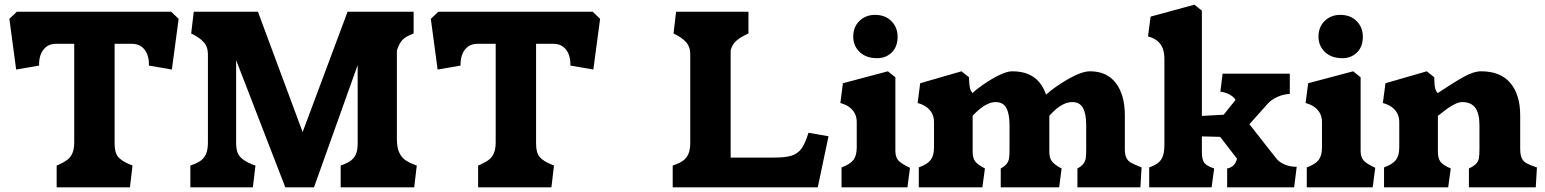

<svg xmlns="http://www.w3.org/2000/svg" viewBox="-20 -800 6597 820"><path d="M230.5 -96.5Q254.5 -107.5 268 -117.8Q281.5 -128 289.2 -145.8Q297 -163.5 297 -192.5V-613H221Q193 -613 176.5 -599.2Q160 -585.5 153 -564.8Q146 -544 147 -520L49 -503L20 -719.5L52 -750H711L743 -719.5L714 -503L616 -520Q617 -544 610 -564.8Q603 -585.5 586.5 -599.2Q570 -613 542 -613H469.5V-186Q469.5 -148 484.5 -130Q499.5 -112 535 -97.5L546 -93L535 0H222V-93Q225.5 -95 230.5 -96.5Z M988.5 -543V-186Q988.5 -149.5 1005 -130.8Q1021.5 -112 1059.5 -97L1071 -93L1060 0H793V-93Q820 -102 836 -113Q852 -124 860 -142.5Q868 -161 868 -192.5V-568Q868 -600 849.8 -620.2Q831.5 -640.5 796.5 -657L807.5 -750H1081.5L1272.5 -236L1464.5 -750H1746.5V-657Q1713 -644.5 1699 -629.8Q1685 -615 1675 -584.5V-207Q1675 -172 1684 -151Q1693 -130 1708.8 -118Q1724.5 -106 1753 -95.5Q1755 -94.5 1756.5 -94.2Q1758 -94 1760 -93L1749 0H1435V-93Q1461 -102 1476.5 -112.8Q1492 -123.5 1499.8 -140.8Q1507.5 -158 1507.5 -187V-522L1321 0H1198.5Z M2030.5 -96.5Q2054.5 -107.5 2068 -117.8Q2081.5 -128 2089.2 -145.8Q2097 -163.5 2097 -192.5V-613H2021Q1993 -613 1976.5 -599.2Q1960 -585.5 1953 -564.8Q1946 -544 1947 -520L1849 -503L1820 -719.5L1852 -750H2511L2543 -719.5L2514 -503L2416 -520Q2417 -544 2410 -564.8Q2403 -585.5 2386.5 -599.2Q2370 -613 2342 -613H2269.5V-186Q2269.5 -148 2284.5 -130Q2299.5 -112 2335 -97.5L2346 -93L2335 0H2022V-93Q2025.5 -95 2030.5 -96.5Z M2928 -192.5V-568Q2928 -600 2909.8 -620.2Q2891.5 -640.5 2856.5 -657L2867.5 -750H3176.5V-657Q3145 -643 3125.8 -626.8Q3106.5 -610.5 3100.5 -584.5V-127H3285.5Q3334 -127 3360 -135Q3386 -143 3402 -164Q3418 -185 3433 -233L3518.5 -218L3472.5 0H2853V-93Q2880 -102 2896 -113Q2912 -124 2920 -142.5Q2928 -161 2928 -192.5Z M3639 -170V-278.5Q3639 -297.5 3631.8 -313.2Q3624.5 -329 3609 -341.2Q3593.5 -353.5 3569 -360L3580 -444.5L3772 -495.5L3804 -470V-155.5Q3804 -128.5 3817 -114.5Q3830 -100.5 3864 -84.5L3866.5 -83.5L3855.5 0H3574V-85Q3611 -98.5 3625 -117.2Q3639 -136 3639 -170ZM3813.5 -643.5Q3813.5 -683.1 3787 -709.8Q3760.5 -736.5 3716.9 -736.5Q3677.5 -736.5 3650.8 -710.8Q3624 -685 3624 -643.5Q3624 -604.4 3651.5 -577.9Q3679 -551.5 3726 -551.5Q3763.5 -551.5 3788.5 -575.9Q3813.5 -600.3 3813.5 -643.5Z M4303 -495.5Q4280 -495.5 4245.5 -478.2Q4211 -461 4178.8 -438.5Q4146.5 -416 4134 -402.5Q4126 -410.5 4123 -422.2Q4120 -434 4119 -454.5L4118.5 -470L4086.5 -495.5L3910 -444.5L3899 -360Q3923.5 -353.5 3939 -341.2Q3954.5 -329 3961.8 -313.2Q3969 -297.5 3969 -278.5V-170Q3969 -136 3955 -117.2Q3941 -98.5 3904 -85V0H4175.5L4186.5 -80.5L4182 -83Q4154 -98 4144 -111.8Q4134 -125.5 4134 -152.5V-305.5Q4137 -309 4138 -310Q4152 -324.5 4166.2 -336Q4180.5 -347.5 4197.8 -355.8Q4215 -364 4232.5 -364Q4264 -364 4277.8 -339Q4291.5 -314 4291.5 -265.5V-165.5V-162.5Q4291.5 -137 4289.5 -124Q4287.5 -111 4279.5 -100.5Q4271.5 -90 4254 -80.5V0H4503.5L4514 -80.5Q4510.5 -82.5 4508.5 -83Q4482 -98 4471.8 -112Q4461.5 -126 4461.5 -152.5V-305.5Q4475.5 -321.5 4490.5 -334.2Q4505.5 -347 4523.2 -355.5Q4541 -364 4560 -364Q4591.5 -364 4605.2 -339Q4619 -314 4619 -265.5V-165.5V-162.5Q4619 -137 4617 -124Q4615 -111 4607 -100.5Q4599 -90 4581.5 -80.5V0H4850.5L4855.5 -85L4847 -88.5Q4820.5 -99 4808.5 -106.2Q4796.5 -113.5 4790.2 -126.5Q4784 -139.5 4784 -165V-307.5Q4784 -394.5 4745.8 -445Q4707.5 -495.5 4635.5 -495.5Q4601 -495.5 4545 -464Q4489 -432.5 4447.5 -396Q4437 -426.5 4419.2 -448.2Q4401.5 -470 4372.8 -482.8Q4344 -495.5 4303 -495.5Z M5518 -87.5 5507 0H5221V-80.5Q5238.5 -83.5 5249.2 -95.2Q5260 -107 5263 -122.5L5191 -215.5L5113 -217.5V-149.5Q5113 -118 5123.8 -104.2Q5134.5 -90.5 5165.5 -80.5L5154.5 0H4888V-85Q4914 -94 4927.8 -105.8Q4941.5 -117.5 4947.2 -135.8Q4953 -154 4953 -185V-548Q4953 -574 4946 -593Q4939 -612 4923.2 -625Q4907.5 -638 4883 -644.5L4894 -729L5081 -780L5113 -754.5V-305L5206 -310L5256.5 -373Q5253.5 -380.5 5244 -388Q5234.5 -395.5 5221.5 -401Q5207 -407 5192 -408.5L5201.5 -485.5H5488.5V-398.5Q5471 -398.5 5450.5 -392Q5434 -386.5 5419.5 -377.8Q5405 -369 5396.5 -359.5L5316 -269.5L5429 -125.5Q5441.5 -108.5 5465.2 -98Q5489 -87.5 5518 -87.5Z M5626 -170V-278.5Q5626 -297.5 5618.8 -313.2Q5611.5 -329 5596 -341.2Q5580.5 -353.5 5556 -360L5567 -444.5L5759 -495.5L5791 -470V-155.5Q5791 -128.5 5804 -114.5Q5817 -100.5 5851 -84.5L5853.5 -83.5L5842.5 0H5561V-85Q5598 -98.5 5612 -117.2Q5626 -136 5626 -170ZM5800.5 -643.5Q5800.5 -683.1 5774 -709.8Q5747.5 -736.5 5703.9 -736.5Q5664.5 -736.5 5637.8 -710.8Q5611 -685 5611 -643.5Q5611 -604.4 5638.5 -577.9Q5666 -551.5 5713 -551.5Q5750.5 -551.5 5775.5 -575.9Q5800.5 -600.3 5800.5 -643.5Z M5956 -278.5V-170Q5956 -136 5942 -117.2Q5928 -98.5 5891 -85V0H6165L6176 -80.5Q6143.5 -94.5 6132.2 -108.8Q6121 -123 6121 -152.5V-305.5Q6127 -309.5 6132 -313.5Q6147 -326 6163.8 -337.8Q6180.5 -349.5 6196.2 -356.8Q6212 -364 6224.5 -364Q6263.5 -364 6281 -339Q6298.5 -314 6298.5 -265.5V-165.5V-163.5Q6298.5 -138 6296.2 -124.8Q6294 -111.5 6284.5 -101Q6275 -90.5 6253.5 -80.5V0H6539L6544 -85L6540 -86Q6511.5 -96 6498.5 -103.5Q6485.5 -111 6479 -124.8Q6472.5 -138.5 6472.5 -165V-307.5Q6472.5 -395.5 6430.5 -445.5Q6388.5 -495.5 6305 -495.5Q6274 -495.5 6231.8 -472Q6189.5 -448.5 6128 -407.5L6121 -402.5Q6112.5 -410 6109.5 -422.2Q6106.5 -434.5 6106 -453L6105.5 -470L6073.5 -495.5L5897 -444.5L5886 -360Q5910.5 -353.5 5926 -341.2Q5941.5 -329 5948.8 -313.2Q5956 -297.5 5956 -278.5Z"/></svg>

Font: TMT Limkin
Style: Regular
Weight: 400
Designer: Gabriel Drozdov
Version: Version 1.000;Glyphs 3.1.2 (3151)